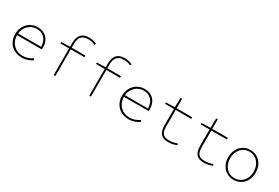

<svg xmlns="http://www.w3.org/2000/svg" viewBox="68 -1761 4065 2801"><g transform="rotate(30 2100.0 -361.0)"><path d="M330 12Q279 12 233.5 -5Q188 -22 154 -54.5Q120 -87 100 -133Q80 -179 80 -238Q80 -296 99.5 -343Q119 -390 152 -422.5Q185 -455 228 -472.5Q271 -490 318 -490Q366 -490 405 -475Q444 -460 472 -431.5Q500 -403 515 -362.5Q530 -322 530 -270Q530 -262 530 -254.5Q530 -247 528 -238H112Q113 -184 131 -143Q149 -102 179 -73.5Q209 -45 248 -30.5Q287 -16 330 -16Q381 -16 421.5 -31Q462 -46 496 -70L510 -44Q494 -34 476.5 -24Q459 -14 437 -6Q415 2 389 7Q363 12 330 12ZM318 -462Q282 -462 247 -449Q212 -436 183.5 -410.5Q155 -385 136 -348.5Q117 -312 113 -266H502Q497 -366 446.5 -414Q396 -462 318 -462Z M866 0V-450H720V-474L866 -478V-542Q866 -634 909 -684Q952 -734 1040 -734Q1071 -734 1102.5 -728Q1134 -722 1172 -704L1160 -680Q1143 -688 1128.5 -693Q1114 -698 1100 -701Q1086 -704 1071.5 -705Q1057 -706 1040 -706Q1000 -706 972.5 -694Q945 -682 927.5 -661Q910 -640 902 -610.5Q894 -581 894 -546V-478H1124V-450H894V0Z M1466 0V-450H1320V-474L1466 -478V-542Q1466 -634 1509 -684Q1552 -734 1640 -734Q1671 -734 1702.5 -728Q1734 -722 1772 -704L1760 -680Q1743 -688 1728.5 -693Q1714 -698 1700 -701Q1686 -704 1671.5 -705Q1657 -706 1640 -706Q1600 -706 1572.5 -694Q1545 -682 1527.5 -661Q1510 -640 1502 -610.5Q1494 -581 1494 -546V-478H1724V-450H1494V0Z M2130 12Q2079 12 2033.5 -5Q1988 -22 1954 -54.5Q1920 -87 1900 -133Q1880 -179 1880 -238Q1880 -296 1899.5 -343Q1919 -390 1952 -422.5Q1985 -455 2028 -472.5Q2071 -490 2118 -490Q2166 -490 2205 -475Q2244 -460 2272 -431.5Q2300 -403 2315 -362.5Q2330 -322 2330 -270Q2330 -262 2330 -254.5Q2330 -247 2328 -238H1912Q1913 -184 1931 -143Q1949 -102 1979 -73.5Q2009 -45 2048 -30.5Q2087 -16 2130 -16Q2181 -16 2221.5 -31Q2262 -46 2296 -70L2310 -44Q2294 -34 2276.5 -24Q2259 -14 2237 -6Q2215 2 2189 7Q2163 12 2130 12ZM2118 -462Q2082 -462 2047 -449Q2012 -436 1983.5 -410.5Q1955 -385 1936 -348.5Q1917 -312 1913 -266H2302Q2297 -366 2246.5 -414Q2196 -462 2118 -462Z M2798 12Q2750 12 2718 -1.5Q2686 -15 2667 -40Q2648 -65 2640 -99.5Q2632 -134 2632 -176V-450H2484V-474L2632 -478L2636 -638H2662V-478H2924V-450H2662V-172Q2662 -136 2668 -107Q2674 -78 2689 -58Q2704 -38 2731 -27Q2758 -16 2800 -16Q2839 -16 2870.5 -23Q2902 -30 2932 -42L2942 -18Q2909 -4 2875.5 4Q2842 12 2798 12Z M3398 12Q3350 12 3318 -1.5Q3286 -15 3267 -40Q3248 -65 3240 -99.5Q3232 -134 3232 -176V-450H3084V-474L3232 -478L3236 -638H3262V-478H3524V-450H3262V-172Q3262 -136 3268 -107Q3274 -78 3289 -58Q3304 -38 3331 -27Q3358 -16 3400 -16Q3439 -16 3470.5 -23Q3502 -30 3532 -42L3542 -18Q3509 -4 3475.5 4Q3442 12 3398 12Z M3900 12Q3853 12 3811.5 -5Q3770 -22 3738.5 -54Q3707 -86 3688.5 -132.5Q3670 -179 3670 -238Q3670 -298 3688.5 -345Q3707 -392 3738.5 -424Q3770 -456 3811.5 -473Q3853 -490 3900 -490Q3947 -490 3988.5 -473Q4030 -456 4061.5 -424Q4093 -392 4111.5 -345Q4130 -298 4130 -238Q4130 -179 4111.5 -132.5Q4093 -86 4061.5 -54Q4030 -22 3988.5 -5Q3947 12 3900 12ZM3900 -16Q3943 -16 3979 -32Q4015 -48 4041.5 -77.5Q4068 -107 4083 -147.5Q4098 -188 4098 -238Q4098 -287 4083 -328.5Q4068 -370 4041.5 -399.5Q4015 -429 3979 -445.5Q3943 -462 3900 -462Q3857 -462 3821 -445.5Q3785 -429 3758.5 -399.5Q3732 -370 3717 -328.5Q3702 -287 3702 -238Q3702 -188 3717 -147.5Q3732 -107 3758.5 -77.5Q3785 -48 3821 -32Q3857 -16 3900 -16Z"/></g></svg>

Font: Source Code Pro ExtraLight
Style: Regular
Weight: 200
Monospace: yes
Designer: Paul D. Hunt, Teo Tuominen
Foundry: Adobe Systems Incorporated
Version: Version 2.030;PS 1.000;hotconv 16.6.51;makeotf.lib2.5.65220